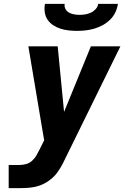

<svg xmlns="http://www.w3.org/2000/svg" viewBox="-20 -975 644 995"><path d="M25 0V-120H80Q97 -120 114.5 -124.5Q132 -129 146 -141.5Q160 -154 169 -170Q178 -186 186 -202L209 -248L198 -312L127 -735H279L312 -395L451 -735H604L316 -149Q307 -129 295.5 -109.5Q284 -90 270 -72Q252 -51 229 -35.5Q206 -20 181 -12Q156 -4 130.5 -2Q105 0 80 0ZM379 -815Q357 -815 335 -817.5Q313 -820 293 -826.5Q273 -833 255.5 -844.5Q238 -856 226.5 -873Q215 -890 212 -911.5Q209 -933 213 -955H315Q313 -940 319.5 -928Q326 -916 338 -909.5Q350 -903 364 -900.5Q378 -898 393 -898Q407 -898 422 -900.5Q437 -903 451 -909.5Q465 -916 476 -928Q487 -940 489 -955H591Q588 -933 578 -911.5Q568 -890 550.5 -873Q533 -856 512 -844.5Q491 -833 468.5 -826.5Q446 -820 423.5 -817.5Q401 -815 379 -815Z"/></svg>

Font: Iosevka SS04 Heavy Extended
Style: Italic
Weight: 900
Width: 7
Italic angle: -9°
Monospace: yes
Designer: Belleve Invis
Foundry: Belleve Invis
Version: Version 19.0.0; ttfautohint (v1.8.4)